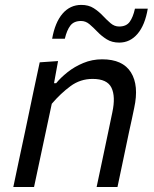

<svg xmlns="http://www.w3.org/2000/svg" viewBox="-20 -744 613 764"><path d="M33 0Q44.5 -55.5 55.5 -106.8Q66.5 -158 79.5 -219L90 -269Q100 -317 112.2 -375.2Q124.5 -433.5 138 -496L211 -501L195 -413H203.5Q221 -434.5 248.5 -456.5Q276 -478.5 311.2 -493.2Q346.5 -508 386.5 -508Q468.5 -508 501 -456Q533.5 -404 514 -314.5Q509.5 -293.5 504.8 -270.5Q500 -247.5 493.5 -219Q481 -158 470 -106.8Q459 -55.5 447.5 0H364.5Q376.5 -55.5 387 -106.2Q397.5 -157 410 -215.5L427 -297Q440.5 -360 423.5 -395Q406.5 -430 348.5 -430Q299.5 -430 260.5 -401.2Q221.5 -372.5 186 -331L161.5 -216Q149 -156.5 138 -105.8Q127 -55 115.5 0ZM454.5 -574.5Q425.5 -574.5 404.8 -587.5Q384 -600.5 367.8 -617.5Q351.5 -634.5 336.2 -647.5Q321 -660.5 302.5 -660.5Q274 -660.5 260 -642.2Q246 -624 238 -590H187.5Q199 -655 229 -689.8Q259 -724.5 303.5 -724.5Q332.5 -724.5 352.8 -711.5Q373 -698.5 389 -681.5Q405 -664.5 420.2 -651.5Q435.5 -638.5 454 -638.5Q482.5 -638.5 496 -657Q509.5 -675.5 517 -709.5H568Q557 -644 527.2 -609.2Q497.5 -574.5 454.5 -574.5Z"/></svg>

Font: Commissioner
Style: Italic
Weight: 400
Italic angle: -12°
Designer: Kostas Bartsokas
Foundry: Kostas Bartsokas
Version: Version 1.000; ttfautohint (v1.8.3)